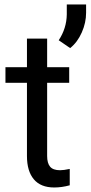

<svg xmlns="http://www.w3.org/2000/svg" viewBox="-20 -829 405 859"><path d="M190.9 -656.2V-528.3H289.6V-458.5H190.9V-130.9Q190.9 -99.1 204.1 -83.3Q217.3 -67.4 249 -67.4Q264.6 -67.4 292 -73.2V0Q256.3 9.8 222.7 9.8Q162.1 9.8 131.3 -26.9Q100.6 -63.5 100.6 -130.9V-458.5H4.4V-528.3H100.6V-656.2ZM293.9 -613.8 242.7 -648.9Q277.8 -702.1 278.8 -764.2V-809.1H365.2V-772Q365.2 -727.5 345.9 -683.8Q326.7 -640.1 293.9 -613.8Z"/></svg>

Font: Roboto
Style: Regular
Weight: 400
Designer: Google
Version: Version 2.001047; 2015